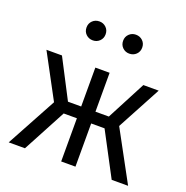

<svg xmlns="http://www.w3.org/2000/svg" viewBox="-134 -887 982 1011"><g transform="rotate(20 356.5 -381.0)"><path d="M539 -280 691 0H599L471 -242H396V0H316V-242H242L113 0H22L174 -280L42 -526H129L242 -308H316V-526H396V-308H471L585 -526H671ZM458 -762Q481 -762 496.5 -747Q512 -732 512 -709Q512 -686 496.5 -671Q481 -656 458 -656Q436 -656 420.5 -671Q405 -686 405 -709Q405 -732 420.5 -747Q436 -762 458 -762ZM254 -762Q276 -762 291.5 -747Q307 -732 307 -709Q307 -686 291.5 -671Q276 -656 254 -656Q231 -656 215.5 -671Q200 -686 200 -709Q200 -732 215.5 -747Q231 -762 254 -762Z"/></g></svg>

Font: FiraSans
Style: Regular
Weight: 350
Designer: Carrois Corporate & Edenspiekermann AG
Foundry: Carrois Corporate GbR & Edenspiekermann AG
Version: Version 3.106;PS 003.106;hotconv 1.0.70;makeotf.lib2.5.58329